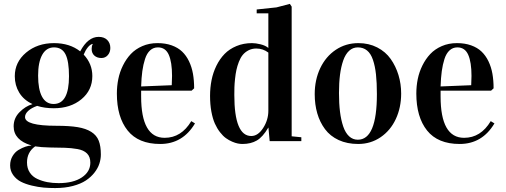

<svg xmlns="http://www.w3.org/2000/svg" viewBox="-20 -727 2604 989"><path d="M32.2 125Q32.2 98.1 44.7 77.1Q57.1 56.2 75.7 45.2Q94.2 34.2 111.1 28.6Q127.9 22.9 141.1 22.9V22Q50.3 -5.4 50.3 -76.2Q50.3 -118.7 80.8 -149.4Q111.3 -180.2 146.5 -190.4V-191.4Q102.1 -211.9 79.1 -249.8Q56.2 -287.6 56.2 -334.5Q56.2 -407.2 114.5 -456.1Q172.9 -504.9 258.3 -504.9Q339.4 -504.9 393.1 -462.4Q432.6 -537.1 488.3 -537.1Q516.6 -537.1 532.5 -521Q548.3 -504.9 548.3 -480Q548.3 -458 535.4 -443.1Q522.5 -428.2 502.4 -428.2Q480 -428.2 466.1 -440.7Q452.1 -453.1 452.1 -475.1Q452.1 -490.2 457.5 -499V-501Q444.8 -498.5 432.4 -483.2Q419.9 -467.8 411.1 -445.8Q455.6 -398.4 455.6 -335.4Q455.6 -262.2 399.4 -215.8Q343.3 -169.4 257.3 -169.4Q209.5 -169.4 171.4 -181.6Q142.1 -171.4 125.5 -156Q108.9 -140.6 108.9 -124Q108.9 -79.1 271 -79.1Q337.9 -79.1 380.4 -72Q422.9 -64.9 450.2 -47.6Q477.5 -30.3 488.5 -2.4Q499.5 25.4 499.5 68.8Q499.5 92.3 491.9 115.7Q484.4 139.2 466.6 162.1Q448.7 185.1 422.4 202.6Q396 220.2 355.2 231Q314.5 241.7 264.2 241.7Q233.9 241.7 205.3 239.3Q176.8 236.8 144 229Q111.3 221.2 87.6 209Q64 196.8 48.1 175Q32.2 153.3 32.2 125ZM119.1 109.9Q119.1 140.1 133.5 161.9Q147.9 183.6 172.6 194.8Q197.3 206.1 224.1 211.2Q251 216.3 282.2 216.3Q357.4 216.3 401.4 187Q445.3 157.7 445.3 110.8Q445.3 80.6 428.2 63.5Q411.1 46.4 379.2 40.8Q347.2 35.2 314.5 34.2L236.3 32.7Q190.9 31.7 161.1 26.9L160.6 27.3Q119.1 57.1 119.1 109.9ZM176.3 -337.4Q176.3 -266.6 196.5 -229Q216.8 -191.4 256.3 -191.4Q335.4 -191.4 335.4 -334.5Q335.4 -411.6 317.4 -447.3Q299.3 -482.9 258.3 -482.9Q218.8 -482.9 197.5 -444.8Q176.3 -406.7 176.3 -337.4Z M582 -245.1Q582 -283.2 589.4 -319.6Q596.7 -356 613.3 -389.6Q629.9 -423.3 653.8 -448.7Q677.7 -474.1 713.1 -489.5Q748.5 -504.9 791.5 -504.9Q832 -504.9 864.3 -493.4Q896.5 -481.9 918 -461.4Q939.5 -440.9 953.6 -411.4Q967.8 -381.8 973.9 -347.4Q980 -313 980 -272L966.8 -259.8H707V-230Q707 -17.1 828.1 -17.1Q914.1 -17.1 965.3 -103L984.4 -91.3Q921.4 14.6 805.2 14.6Q692.9 14.6 637.5 -54.7Q582 -124 582 -245.1ZM707 -281.7 864.7 -288.1Q866.2 -313 866.2 -335.9Q866.2 -406.7 849.4 -444.8Q832.5 -482.9 793.5 -482.9Q770 -482.9 753.2 -467.5Q736.3 -452.1 727.1 -423.3Q717.8 -394.5 713.1 -360.6Q708.5 -326.7 707 -281.7Z M1062 -232.9Q1062 -275.4 1069.8 -314.5Q1077.6 -353.5 1094.7 -388.4Q1111.8 -423.3 1136.7 -449Q1161.6 -474.6 1198 -489.7Q1234.4 -504.9 1278.3 -504.9Q1296.9 -504.9 1322 -498.8Q1347.2 -492.7 1362.3 -480V-658.2H1302.2V-678.2L1404.3 -689L1473.1 -707L1482.4 -692.9V-24.9L1532.2 -20V0H1369.1L1362.8 -69.3H1361.8Q1333.5 -21 1302.7 -3.2Q1272 14.6 1229 14.6Q1217.8 14.6 1205.1 12.2Q1192.4 9.8 1175.8 2.7Q1159.2 -4.4 1143.8 -15.4Q1128.4 -26.4 1113.3 -45.9Q1098.1 -65.4 1086.9 -90.3Q1075.7 -115.2 1068.8 -152.1Q1062 -189 1062 -232.9ZM1187 -237.8Q1187 -26.4 1274.4 -26.4Q1309.1 -26.4 1335.7 -67.9Q1362.3 -109.4 1362.3 -156.7V-456.1Q1334.5 -477.1 1300.3 -477.1Q1277.8 -477.1 1260 -467.8Q1242.2 -458.5 1230.5 -444.3Q1218.8 -430.2 1210.4 -408.4Q1202.1 -386.7 1197.8 -366.7Q1193.4 -346.7 1190.7 -320.8Q1188 -294.9 1187.5 -277.3Q1187 -259.8 1187 -237.8Z M1601.1 -242.2Q1601.1 -315.9 1629.6 -376Q1658.2 -436 1709.7 -470.5Q1761.2 -504.9 1826.2 -504.9Q1879.9 -504.9 1923.1 -482.7Q1966.3 -460.4 1992.4 -423.3Q2018.6 -386.2 2032.5 -340.6Q2046.4 -294.9 2046.4 -245.1Q2046.4 -173.3 2019 -114.3Q1991.7 -55.2 1940.7 -20.3Q1889.6 14.6 1825.2 14.6Q1768.1 14.6 1724.4 -5.6Q1680.7 -25.9 1654.1 -61.8Q1627.4 -97.7 1614.3 -143.1Q1601.1 -188.5 1601.1 -242.2ZM1726.1 -248Q1726.1 -193.8 1731.4 -151.1Q1736.8 -108.4 1748 -75.4Q1759.3 -42.5 1778.3 -24.9Q1797.4 -7.3 1823.2 -7.3Q1921.4 -7.3 1921.4 -242.2Q1921.4 -301.3 1916.7 -343.8Q1912.1 -386.2 1901.1 -418.7Q1890.1 -451.2 1870.6 -467Q1851.1 -482.9 1823.2 -482.9Q1797.4 -482.9 1778.3 -465.3Q1759.3 -447.8 1748 -415.5Q1736.8 -383.3 1731.4 -341.8Q1726.1 -300.3 1726.1 -248Z M2124.5 -245.1Q2124.5 -283.2 2131.8 -319.6Q2139.2 -356 2155.8 -389.6Q2172.4 -423.3 2196.3 -448.7Q2220.2 -474.1 2255.6 -489.5Q2291 -504.9 2334 -504.9Q2374.5 -504.9 2406.7 -493.4Q2439 -481.9 2460.4 -461.4Q2481.9 -440.9 2496.1 -411.4Q2510.3 -381.8 2516.4 -347.4Q2522.5 -313 2522.5 -272L2509.3 -259.8H2249.5V-230Q2249.5 -17.1 2370.6 -17.1Q2456.5 -17.1 2507.8 -103L2526.9 -91.3Q2463.9 14.6 2347.7 14.6Q2235.4 14.6 2179.9 -54.7Q2124.5 -124 2124.5 -245.1ZM2249.5 -281.7 2407.2 -288.1Q2408.7 -313 2408.7 -335.9Q2408.7 -406.7 2391.8 -444.8Q2375 -482.9 2335.9 -482.9Q2312.5 -482.9 2295.7 -467.5Q2278.8 -452.1 2269.5 -423.3Q2260.3 -394.5 2255.6 -360.6Q2251 -326.7 2249.5 -281.7Z"/></svg>

Font: Vidaloka 
Style: Regular
Weight: 400
Designer: Cyreal (www.cyreal.org)
Foundry: Cyreal (www.cyreal.org)
Version: Version 1.011